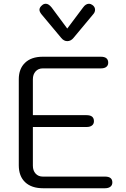

<svg xmlns="http://www.w3.org/2000/svg" viewBox="-20 -1002 673 1022"><path d="M80 -122V-580Q80 -636 113.5 -668Q147 -700 207 -700H517Q556 -700 556 -668Q556 -654 546 -646Q536 -638 517 -638H208Q184 -638 169.5 -622Q155 -606 155 -580V-389H441Q480 -389 480 -357Q480 -342 469.5 -334Q459 -326 441 -326H155V-120Q155 -94 169.5 -78Q184 -62 208 -62H539Q578 -62 578 -31Q578 -16 567.5 -8Q557 0 539 0H209Q148 0 114 -32Q80 -64 80 -122ZM306 -800 200 -927Q190 -940 190 -950Q190 -963 205 -975Q213 -982 224 -982Q239 -982 255 -962L338 -850L422 -962Q436 -982 454 -982Q462 -982 471 -976Q486 -966 486 -950Q486 -937 476 -926L371 -800Q357 -783 338 -783Q320 -783 306 -800Z"/></svg>

Font: Kodchasan
Style: Regular
Weight: 400
Version: Version 1.000; ttfautohint (v1.6)